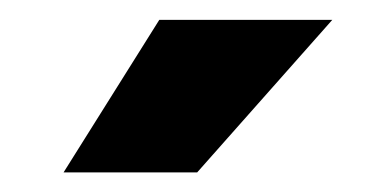

<svg xmlns="http://www.w3.org/2000/svg" viewBox="-20 -770 377 193"><path d="M140.1 -750H314L178.2 -596.7H43.9Z"/></svg>

Font: Vazir Black UI
Style: Black-UI
Weight: 900
Designer: Saber Rastikerdar
Foundry: Saber Rastikerdar
Version: Version 30.1.0